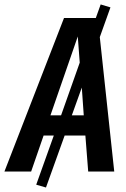

<svg xmlns="http://www.w3.org/2000/svg" viewBox="-59 -772 569 864"><path d="M337.9 0 325.2 -162.1H231.9L147.9 71.8L104 59.1L183.1 -162.1H137.2L81.1 0H-39.1L229 -690.9H372.1L394 -752L438 -738.8L390.1 -605L455.1 0ZM168 -252.9H215.8L299.8 -490.2L291 -607.9ZM264.2 -252.9H317.9L309.1 -377.9Z"/></svg>

Font: Fira Sans Compressed Medium
Style: Italic
Weight: 500
Width: 3
Italic angle: -8°
Designer: Carrois Corporate & Edenspiekermann AG
Foundry: Carrois Corporate GbR & Edenspiekermann AG
Version: Version 4.203;PS 004.203;hotconv 1.0.88;makeotf.lib2.5.64775